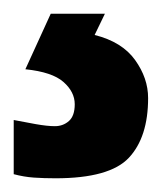

<svg xmlns="http://www.w3.org/2000/svg" viewBox="-75 -20 236 280"><path d="M141 123Q141 180 113 210Q85 240 6 240Q-11 240 -25.5 239Q-40 238 -55 234V155Q-40 158 -23 161Q-6 164 5 164Q17 164 25.5 156.5Q34 149 34 132Q34 114 17.5 99.5Q1 85 -38 81L-1 0H78L63 31Q103 41 122 67.5Q141 94 141 123Z"/></svg>

Font: Noto Sans Gujarati ExtraCondensed
Style: Bold
Weight: 700
Width: 2
Designer: Jelle Bosma - Monotype Design Team, Universal Thirst
Foundry: Monotype Imaging Inc.
Version: Version 2.106; ttfautohint (v1.8.4.7-5d5b)